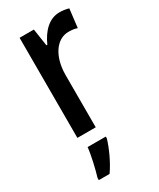

<svg xmlns="http://www.w3.org/2000/svg" viewBox="-197 -613 742 897"><g transform="rotate(-30 174.5 -164.5)"><path d="M288 -550C232 -550 190 -506 164 -447H159L145 -540H68V0H167V-281C167 -382 215 -450 279 -450C297 -450 313 -448 326 -443L338 -543C321 -548 304 -550 288 -550ZM186 71V61H88C84 102 67 174 56 209V221H114C144 179 172 118 186 71Z"/></g></svg>

Font: Noto Sans Thai Looped Condensed Medium
Style: Regular
Weight: 500
Width: 3
Designer: Sasikarn Vongin, Ben Mitchell
Foundry: The Fontpad Ltd
Version: Version 1.001